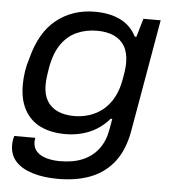

<svg xmlns="http://www.w3.org/2000/svg" viewBox="-52 -586 732 819"><g transform="rotate(5 314.0 -176.0)"><path d="M226 186Q164 186 117 171.5Q70 157 44.5 129Q19 101 19 59Q19 52 20 42Q21 32 25 20H115Q114 25 113.5 29Q113 33 113 37Q113 63 128.5 79Q144 95 170 102.5Q196 110 228 110Q286 110 327 92Q368 74 393.5 39.5Q419 5 427 -44Q429 -56 431 -67Q433 -78 435 -89H428Q404 -61 375 -43Q346 -25 312 -16Q278 -7 241 -7Q179 -7 134.5 -28.5Q90 -50 66 -93.5Q42 -137 42 -200Q42 -230 46.5 -259Q51 -288 60 -315Q89 -429 158 -483.5Q227 -538 322 -538Q385 -538 430.5 -516Q476 -494 500 -447H507L530 -526H604L520 -45Q506 35 467.5 86Q429 137 368.5 161.5Q308 186 226 186ZM272 -87Q305 -87 336.5 -97Q368 -107 394 -128Q420 -149 438.5 -182.5Q457 -216 465 -264Q468 -282 470 -294Q472 -306 472.5 -315.5Q473 -325 473 -332Q473 -375 457 -402.5Q441 -430 411 -444Q381 -458 338 -458Q291 -458 251.5 -440.5Q212 -423 185 -384Q158 -345 147 -282Q144 -263 142 -249Q140 -235 139.5 -226Q139 -217 139 -208Q139 -168 155 -141Q171 -114 201 -100.5Q231 -87 272 -87Z"/></g></svg>

Font: Archivo SemiExpanded
Style: Italic
Weight: 400
Width: 6
Italic angle: -10°
Designer: Hector Gatti
Foundry: Omnibus-Type
Version: Version 2.001